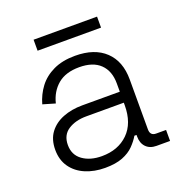

<svg xmlns="http://www.w3.org/2000/svg" viewBox="-118 -734 811 853"><g transform="rotate(-20 287.0 -308.0)"><path d="M237 14Q186 14 144.5 -3.5Q103 -21 79 -55Q55 -89 55 -137Q55 -186 79 -218Q103 -250 144 -266Q185 -282 235 -282H413V-321Q413 -380 379 -413Q345 -446 280 -446Q216 -446 178.5 -414.5Q141 -383 128 -330L70 -347Q82 -390 108 -424.5Q134 -459 177 -479.5Q220 -500 280 -500Q372 -500 422.5 -452Q473 -404 473 -318V-82Q473 -52 501 -52H548V0H484Q453 0 435 -18.5Q417 -37 417 -69V-76H407Q394 -54 373.5 -33Q353 -12 320 1Q287 14 237 14ZM241 -40Q318 -40 365.5 -86.5Q413 -133 413 -218V-230H236Q184 -230 149.5 -207.5Q115 -185 115 -138Q115 -91 150.5 -65.5Q186 -40 241 -40ZM132 -578V-630H432V-578Z"/></g></svg>

Font: Space Grotesk Light Light
Style: Regular
Weight: 300
Version: Version 2.000